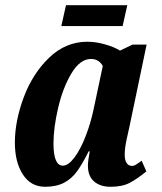

<svg xmlns="http://www.w3.org/2000/svg" viewBox="-20 -706 622 736"><path d="M37 -159Q37 -242 71 -333Q105 -424 168.5 -485Q232 -546 315 -546Q348 -546 384 -535.5Q420 -525 440 -512L488 -535H542L477 -224Q476 -219 467 -179Q458 -139 458 -114Q458 -92 465.5 -81Q473 -70 486 -70Q493 -70 499 -73.5Q505 -77 512 -82Q519 -87 523 -90L541 -49Q507 -21 478 -5.5Q449 10 404 10Q364 10 340.5 -10.5Q317 -31 317 -71Q317 -89 324 -126H320Q296 -78 275.5 -49.5Q255 -21 225.5 -5.5Q196 10 153 10Q98 10 67.5 -37.5Q37 -85 37 -159ZM339 -288 374 -453Q367 -466 355.5 -473Q344 -480 329 -480Q287 -480 254 -425Q221 -370 203 -293Q185 -216 185 -156Q185 -71 221 -71Q242 -71 265.5 -102.5Q289 -134 308.5 -184.5Q328 -235 339 -288ZM233 -686H468L450 -606H215Z"/></svg>

Font: Noto Serif CondExtraBold
Style: Italic
Weight: 800
Width: 3
Italic angle: -12°
Designer: Monotype Design Team
Foundry: Monotype Imaging Inc.
Version: Version 1.001